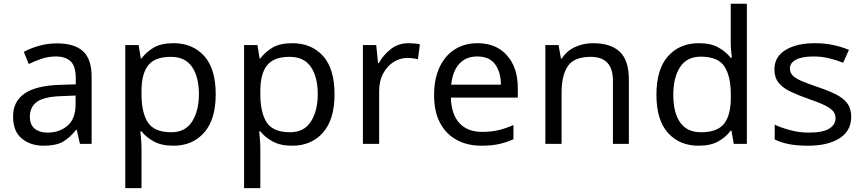

<svg xmlns="http://www.w3.org/2000/svg" viewBox="-20 -762 4577 1017"><path d="M281.7 -532.2Q375 -532.2 420.2 -490.2Q465.3 -448.2 465.3 -356.4V0H403.3L386.7 -74.2H382.8Q349.1 -31.2 312.3 -10.7Q275.4 9.8 210.9 9.8Q141.6 9.8 95.5 -28.1Q49.3 -65.9 49.3 -145.5Q49.3 -224.1 109.4 -266.1Q169.4 -308.1 294.4 -312.5L381.3 -315.4V-346.7Q381.3 -412.1 353.8 -437.5Q326.2 -462.9 276.4 -462.9Q236.3 -462.9 200.2 -450.7Q164.1 -438.5 132.3 -422.9L106 -487.3Q139.6 -505.9 185.5 -519Q231.4 -532.2 281.7 -532.2ZM380.4 -255.9 305.7 -252.9Q210.9 -249.5 174.6 -221.9Q138.2 -194.3 138.2 -144.5Q138.2 -100.6 164.1 -80.1Q189.9 -59.6 231 -59.6Q294.9 -59.6 337.6 -96.2Q380.4 -132.8 380.4 -209Z M899.4 -533.2Q1000 -533.2 1061.3 -465.8Q1122.6 -398.4 1122.6 -262.7Q1122.6 -128.9 1061.3 -59.6Q1000 9.8 898.4 9.8Q835.4 9.8 794.4 -12.9Q753.4 -35.6 729.5 -66.4H723.6Q725.1 -49.8 727.3 -24.4Q729.5 1 729.5 19.5V234.4H643.6V-523.4H714.4L725.6 -452.1H729.5Q753.9 -485.8 793.5 -509.5Q833 -533.2 899.4 -533.2ZM884.8 -460.9Q800.8 -460.9 765.1 -416Q729.5 -371.1 729.5 -279.3V-262.7Q729.5 -166 763.2 -113.8Q796.9 -61.5 887.2 -61.5Q961.9 -61.5 997.8 -118.7Q1033.7 -175.8 1033.7 -263.7Q1033.7 -353 997.6 -407Q961.4 -460.9 884.8 -460.9Z M1528.8 -533.2Q1629.4 -533.2 1690.7 -465.8Q1752 -398.4 1752 -262.7Q1752 -128.9 1690.7 -59.6Q1629.4 9.8 1527.8 9.8Q1464.8 9.8 1423.8 -12.9Q1382.8 -35.6 1358.9 -66.4H1353Q1354.5 -49.8 1356.7 -24.4Q1358.9 1 1358.9 19.5V234.4H1272.9V-523.4H1343.8L1355 -452.1H1358.9Q1383.3 -485.8 1422.9 -509.5Q1462.4 -533.2 1528.8 -533.2ZM1514.2 -460.9Q1430.2 -460.9 1394.5 -416Q1358.9 -371.1 1358.9 -279.3V-262.7Q1358.9 -166 1392.6 -113.8Q1426.3 -61.5 1516.6 -61.5Q1591.3 -61.5 1627.2 -118.7Q1663.1 -175.8 1663.1 -263.7Q1663.1 -353 1627 -407Q1590.8 -460.9 1514.2 -460.9Z M2144 -533.2Q2158.2 -533.2 2174.8 -531.7Q2191.4 -530.3 2204.1 -527.3L2193.8 -448.2Q2181.6 -451.2 2166.3 -453.1Q2150.9 -455.1 2137.7 -455.1Q2098.1 -455.1 2064 -433.1Q2029.8 -411.1 2009 -371.6Q1988.3 -332 1988.3 -279.3V0H1902.3V-523.4H1972.7L1982.4 -427.7H1986.3Q2010.7 -471.2 2050.3 -502.2Q2089.8 -533.2 2144 -533.2Z M2508.8 -533.2Q2608.4 -533.2 2665.5 -468.5Q2722.7 -403.8 2722.7 -296.9V-245.1H2368.2Q2370.6 -156.7 2413.3 -110.1Q2456.1 -63.5 2533.2 -63.5Q2582.5 -63.5 2620.8 -72.8Q2659.2 -82 2699.7 -99.6V-24.4Q2659.7 -6.8 2621.1 1.5Q2582.5 9.8 2529.3 9.8Q2455.6 9.8 2399.2 -20.8Q2342.8 -51.3 2311 -110.8Q2279.3 -170.4 2279.3 -257.8Q2279.3 -343.8 2308.1 -405.5Q2336.9 -467.3 2388.7 -500.2Q2440.4 -533.2 2508.8 -533.2ZM2507.8 -462.9Q2447.3 -462.9 2412.1 -423.3Q2377 -383.8 2370.1 -313.5H2633.3Q2632.8 -380.4 2602.5 -421.6Q2572.3 -462.9 2507.8 -462.9Z M3121.1 -533.2Q3215.3 -533.2 3263.2 -487.5Q3311 -441.9 3311 -340.8V0H3226.6V-335Q3226.6 -460.9 3108.9 -460.9Q3021.5 -460.9 2988 -412.1Q2954.6 -363.3 2954.6 -271.5V0H2868.7V-523.4H2938.5L2951.2 -452.1H2956.1Q2981.9 -493.2 3026.6 -513.2Q3071.3 -533.2 3121.1 -533.2Z M3680.7 9.8Q3579.1 9.8 3518.1 -58.1Q3457 -126 3457 -260.7Q3457 -395.5 3518.6 -464.4Q3580.1 -533.2 3681.6 -533.2Q3744.6 -533.2 3784.9 -510.7Q3825.2 -488.3 3850.1 -456.1H3856.4Q3855 -468.8 3852.8 -493.7Q3850.6 -518.6 3850.6 -533.2V-742.2H3936V0H3866.7L3854.5 -70.3H3850.6Q3826.2 -36.6 3785.4 -13.4Q3744.6 9.8 3680.7 9.8ZM3692.9 -61.5Q3780.3 -61.5 3815.7 -107.2Q3851.1 -152.8 3851.1 -244.1V-259.8Q3851.1 -357.4 3817.4 -409.7Q3783.7 -461.9 3691.9 -461.9Q3618.7 -461.9 3582.5 -407Q3546.4 -352.1 3546.4 -258.8Q3546.4 -165 3582.8 -113.3Q3619.1 -61.5 3692.9 -61.5Z M4488.8 -144.5Q4488.8 -68.4 4426.5 -29.3Q4364.3 9.8 4261.2 9.8Q4200.7 9.8 4158 1.2Q4115.2 -7.3 4083.5 -23.4V-101.6Q4115.2 -86.4 4163.8 -73Q4212.4 -59.6 4264.2 -59.6Q4338.4 -59.6 4372.1 -80.6Q4405.8 -101.6 4405.8 -136.7Q4405.8 -156.2 4393.8 -171.9Q4381.8 -187.5 4350.8 -203.1Q4319.8 -218.8 4262.7 -238.3Q4206.5 -257.8 4166 -277.3Q4125.5 -296.9 4103.8 -324.2Q4082 -351.6 4082 -394.5Q4082 -461.4 4141.1 -497.3Q4200.2 -533.2 4295.9 -533.2Q4347.7 -533.2 4392.6 -523.7Q4437.5 -514.2 4476.6 -498L4446.3 -429.7Q4410.6 -443.8 4371.3 -453.4Q4332 -462.9 4288.6 -462.9Q4228 -462.9 4196 -445.8Q4164.1 -428.7 4164.1 -399.4Q4164.1 -377.4 4178.5 -362.3Q4192.9 -347.2 4225.8 -333Q4258.8 -318.8 4314.9 -299.8Q4370.1 -281.2 4408.9 -261.5Q4447.8 -241.7 4468.3 -214.1Q4488.8 -186.5 4488.8 -144.5Z"/></svg>

Font: Lunasima
Style: Regular
Weight: 400
Designer: The DocRepair Project, Monotype Design Team
Foundry: Google
Version: Version 2.009